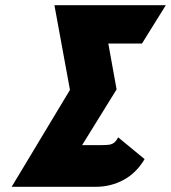

<svg xmlns="http://www.w3.org/2000/svg" viewBox="-20 -721 660 741"><path d="M373 -161H297L430 -376L398 -553H528L620 -701H190L250 -374L25 0H349Q408 0 457.5 -27Q507 -54 538 -107L436 -191Q429 -177 420.5 -170.5Q412 -164 401 -162.5Q390 -161 373 -161Z"/></svg>

Font: Advent Pro Black
Style: Italic
Weight: 900
Italic angle: -12°
Version: Version 3.000